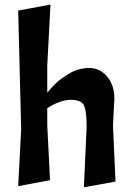

<svg xmlns="http://www.w3.org/2000/svg" viewBox="-20 -794 565 819"><path d="M337.9 -344.7Q326.2 -368.2 282.2 -368.2Q238.3 -368.2 181.6 -333Q181.6 -308.6 181.6 -259.8Q184.6 -201.2 193.4 -25.4Q159.2 -18.6 57.6 0Q60.5 -60.5 70.3 -243.2Q67.4 -369.1 57.6 -749Q91.8 -754.9 195.3 -774.4Q191.4 -709 181.6 -514.6Q181.6 -485.4 181.6 -398.4Q197.3 -418 215.8 -436.5Q235.4 -456.1 275.4 -480.5Q315.4 -503.9 360.4 -503.9Q406.2 -503.9 436.5 -467.8Q467.8 -432.6 467.8 -372.1Q465.8 -335 461.9 -259.8Q464.8 -200.2 472.7 -19.5Q439.5 -13.7 337.9 4.9Q340.8 -59.6 349.6 -252.9Q349.6 -322.3 337.9 -344.7Z"/></svg>

Font: Acme Polish
Style: Regular
Weight: 400
Designer: Juan Pablo del Peral
Version: Version 1.002